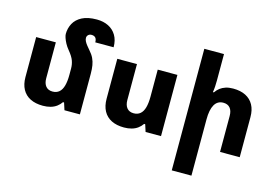

<svg xmlns="http://www.w3.org/2000/svg" viewBox="-121 -1025 2200 1527"><g transform="rotate(15 979.0 -261.5)"><path d="M568 -334V0H441L422 -59H413Q399 -38 377.5 -22Q356 -6 327.5 2Q299 10 265 10Q204 10 161 -11.5Q118 -33 95.5 -74.5Q73 -116 73 -175V-504H235V-208Q235 -166 254.5 -142.5Q274 -119 310 -119Q343 -119 364.5 -137.5Q386 -156 396 -192.5Q406 -229 406 -281V-335Q406 -367 395 -398Q384 -429 350 -470Q331 -493 319 -515.5Q307 -538 300.5 -557.5Q294 -577 294 -589Q294 -636 315.5 -676Q337 -716 383.5 -740Q430 -764 504 -764Q558 -764 599.5 -743.5Q641 -723 665 -683Q689 -643 689 -585H538Q538 -611 527 -623Q516 -635 494 -635Q478 -635 467.5 -625Q457 -615 457 -600Q457 -586 465 -571Q473 -556 484.5 -542Q496 -528 507 -515Q533 -486 545.5 -459.5Q558 -433 563 -403Q568 -373 568 -334Z M1236 -504V0H1109L1090 -59H1081Q1067 -38 1045.5 -22Q1024 -6 995.5 2Q967 10 933 10Q872 10 829 -11.5Q786 -33 763.5 -74.5Q741 -116 741 -175V-504H903V-208Q903 -166 922.5 -142.5Q942 -119 978 -119Q1011 -119 1032.5 -137.5Q1054 -156 1064 -192Q1074 -228 1074 -281V-504Z M1551 -760V-542Q1551 -518 1549.5 -493Q1548 -468 1544 -445H1552Q1567 -467 1586.5 -482Q1606 -497 1632.5 -505.5Q1659 -514 1693 -514Q1754 -514 1796.5 -492.5Q1839 -471 1861.5 -430Q1884 -389 1884 -330V0H1722V-296Q1722 -339 1702.5 -362Q1683 -385 1647 -385Q1599 -385 1575 -343.5Q1551 -302 1551 -222V241H1389V-760Z"/></g></svg>

Font: Noto Sans Armenian ExtraBold
Style: Regular
Weight: 800
Version: Version 2.007